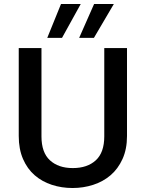

<svg xmlns="http://www.w3.org/2000/svg" viewBox="-20 -936 730 963"><path d="M74 -695H188V-252Q188 -171 230.5 -132Q273 -93 345 -93Q418 -93 460.5 -132Q503 -171 503 -252V-695H617V-254Q617 -188 594.5 -138.5Q572 -89 534.5 -57Q497 -25 447.5 -9Q398 7 344 7Q289 7 240 -9Q191 -25 154 -57Q117 -89 95.5 -138.5Q74 -188 74 -254ZM385 -916 291 -746H217L286 -916ZM551 -916 451 -746H377L452 -916Z"/></svg>

Font: SVN-Poppins Medium
Style: Regular
Weight: 500
Designer: Ninad Kale (Devanagari), Jonny Pinhorn (Latin)
Foundry: Indian Type Foundry
Version: Version 3.002 2017; ttfautohint (v1.8.3)